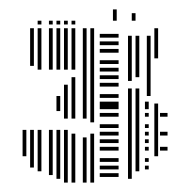

<svg xmlns="http://www.w3.org/2000/svg" viewBox="-20 -740 405 408"><path d="M36 -408H28V-464H36ZM52 -384H44V-464H52ZM52 -600H44V-680H52ZM68 -376H60V-464H68ZM68 -592H60V-680H68ZM92 -368H84V-464H92ZM92 -592H84V-680H92ZM108 -360H100V-464H108ZM108 -504H100V-536H108ZM108 -592H100V-680H108ZM124 -352H116V-464H124ZM124 -488H116V-560H124ZM124 -592H116V-680H124ZM140 -352H132V-456H140ZM140 -488H132V-576H140ZM140 -592H132V-680H140ZM164 -352H156V-448H164ZM164 -488H156V-680H164ZM180 -352H172V-456H180ZM180 -480H172V-680H180ZM232 -364H192V-372H232ZM232 -380H192V-388H232ZM232 -396H192V-404H232ZM232 -420H192V-428H232ZM232 -436H192V-444H232ZM232 -452H192V-460H232ZM232 -468H192V-476H232ZM232 -492H192V-500H232ZM232 -508H192V-516H232ZM232 -516H192V-524H232ZM232 -532H192V-540H232ZM232 -556H192V-564H232ZM232 -572H192V-580H232ZM232 -588H192V-596H232ZM232 -604H192V-612H232ZM232 -628H192V-636H232ZM232 -644H192V-652H232ZM232 -660H192V-668H232ZM260 -360H252V-536H260ZM276 -376H268V-536H276ZM296 -380H288V-388H296ZM296 -396H288V-404H296ZM296 -420H288V-428H296ZM296 -436H288V-444H296ZM296 -452H288V-460H296ZM296 -468H288V-476H296ZM296 -492H288V-500H296ZM296 -508H288V-516H296ZM296 -516H288V-524H296ZM260 -536H252V-552H260ZM260 -568H252V-664H260ZM276 -536H268V-552H276ZM276 -576H268V-664H276ZM300 -536H292V-664H300ZM316 -408H308V-520H316ZM336 -420H320V-428H336ZM336 -452H320V-460H336ZM336 -492H320V-500H336ZM316 -616H308V-672H316ZM316 -672H308V-680H316ZM68 -688H60V-696H68ZM92 -688H84V-696H92ZM108 -688H100V-696H108ZM124 -688H116V-696H124ZM140 -688H132V-696H140ZM228 -696H220V-720H228ZM268 -696H260V-712H268Z"/></svg>

Font: Rubik Lines
Style: Regular
Weight: 400
Designer: Hubert and Fischer, NaN
Foundry: Hubert and Fischer, NaN
Version: Version 2.201